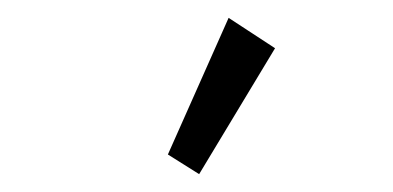

<svg xmlns="http://www.w3.org/2000/svg" viewBox="-20 -717 440 215"><path d="M203 -522 168 -544 236 -697 288 -663Z"/></svg>

Font: Inconsolata Condensed
Style: Regular
Weight: 400
Width: 3
Monospace: yes
Designer: Raph Levien, Cyreal, Brenton Simpson
Foundry: Raph Levien, Cyreal, Google
Version: Version 3.000; ttfautohint (v1.8.2.53-6de2)